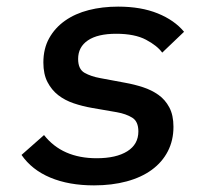

<svg xmlns="http://www.w3.org/2000/svg" viewBox="-20 -548 640 580"><path d="M264 12Q188 12 132 -11.5Q76 -35 45 -80L113 -140Q168 -70 272 -70Q331 -70 364.5 -91Q398 -112 398 -151Q398 -181 379.5 -192.5Q361 -204 333 -209L258 -222Q229 -227 202.5 -236Q176 -245 156 -260.5Q136 -276 123.5 -300Q111 -324 111 -359Q111 -401 128.5 -432.5Q146 -464 176.5 -485.5Q207 -507 248 -517.5Q289 -528 337 -528Q406 -528 456.5 -507.5Q507 -487 536 -452L470 -389Q455 -410 421 -428Q387 -446 331 -446Q275 -446 245.5 -426Q216 -406 216 -370Q216 -339 235.5 -328Q255 -317 283 -312L358 -298Q386 -293 412 -284.5Q438 -276 458.5 -261.5Q479 -247 491.5 -223.5Q504 -200 504 -165Q504 -124 487 -91Q470 -58 438.5 -35Q407 -12 362.5 0Q318 12 264 12Z"/></svg>

Font: IBM Plex Mono Medm
Style: Italic
Weight: 500
Italic angle: -9°
Monospace: yes
Designer: Mike Abbink, Paul van der Laan, Pieter van Rosmalen
Foundry: Bold Monday
Version: Version 2.3